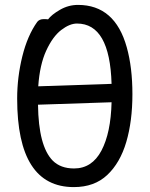

<svg xmlns="http://www.w3.org/2000/svg" viewBox="-20 -739 610 783"><path d="M282 -52Q355 -52 393.5 -124.5Q432 -197 435 -322L135 -312Q137 -143 195 -84Q227 -52 282 -52ZM136 -387 435 -397Q428 -643 294 -643Q264 -643 229.5 -616.5Q195 -590 168.5 -532.5Q142 -475 136 -387ZM281 24Q50 24 50 -337Q50 -424 71 -509Q92 -594 132 -650Q141 -661 158 -661Q174 -661 176 -660Q190 -679 224.5 -699Q259 -719 298 -719Q449 -719 497 -546Q520 -464 520 -355Q520 -245 495 -160Q470 -75 417.5 -25.5Q365 24 281 24Z"/></svg>

Font: ToneOZ-Pinyin-WenKai-Medium
Style: Medium
Weight: 700
Designer: Fontworks Inc.
Foundry: ToneOZ
Version: Version 0.240331